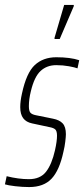

<svg xmlns="http://www.w3.org/2000/svg" viewBox="-34 -750 341 778"><path d="M-14 -3 -7 -36Q41 -24 83 -24Q129 -24 152.5 -54Q176 -84 189 -142Q197 -178 197 -200Q197 -219 190 -225.5Q183 -232 166 -235L96 -250Q72 -255 60 -271Q48 -287 48 -316Q48 -340 55 -371Q73 -455 107 -486.5Q141 -518 194 -518Q251 -518 287 -506L280 -473Q270 -477 245.5 -481.5Q221 -486 194 -486Q156 -486 130.5 -462.5Q105 -439 91 -380Q83 -348 83 -320Q83 -300 89.5 -293Q96 -286 112 -283L181 -269Q207 -264 220 -250Q233 -236 233 -206Q233 -197 230.5 -176Q228 -155 223 -135Q207 -60 175 -26Q143 8 84 8Q57 8 27.5 4.5Q-2 1 -14 -3ZM187 -592V-597L226 -730H265V-725L208 -592Z"/></svg>

Font: Saira Ultra Condensed Thin
Style: Italic
Weight: 100
Width: 1
Italic angle: -12°
Designer: Hector Gatti with collaboration of the Omnibus-Type team
Foundry: Omnibus-Type
Version: Version 1.001; ttfautohint (v1.8)